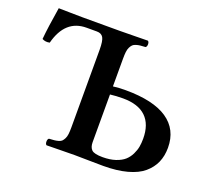

<svg xmlns="http://www.w3.org/2000/svg" viewBox="-112 -791 1031 937"><g transform="rotate(20 403.0 -322.5)"><path d="M420.9 -336.9V-88.9Q420.9 -63 434.3 -50Q447.8 -37.1 491.2 -37.1Q529.3 -37.1 557.9 -46.6Q586.4 -56.2 603 -71Q619.6 -85.9 629.9 -106.9Q640.1 -127.9 643.6 -147.2Q647 -166.5 647 -189Q647 -263.7 606.9 -302.2Q566.9 -340.8 487.8 -340.8Q451.7 -340.8 420.9 -336.9ZM214.8 2Q208 -2.4 208 -15.1Q208 -27.8 214.8 -32.2Q232.4 -33.2 242.2 -34.2Q252 -35.2 263.2 -38.3Q274.4 -41.5 279.8 -47.1Q285.2 -52.7 290.3 -62.5Q295.4 -72.3 297.1 -86.7Q298.8 -101.1 298.8 -122.1V-523.9Q298.8 -570.8 289.1 -587.4Q279.3 -604 255.9 -604H202.1Q91.8 -604 58.1 -474.1Q36.6 -469.2 19 -479Q24.4 -540 42 -647Q48.8 -647 95.7 -646Q142.6 -645 163.1 -645H358.9Q383.3 -645 440.4 -646Q497.6 -647 504.9 -647Q511.7 -642.6 511.7 -630.4Q511.7 -618.2 504.9 -613.8Q487.3 -612.8 477.5 -611.8Q467.8 -610.8 456.8 -607.4Q445.8 -604 440.2 -598.4Q434.6 -592.8 429.4 -582.8Q424.3 -572.8 422.6 -558.3Q420.9 -543.9 420.9 -522.9V-378.9Q450.2 -382.8 485.8 -382.8Q629.9 -382.8 702.9 -333.3Q775.9 -283.7 775.9 -189Q775.9 -146.5 761 -112.5Q746.1 -78.6 715.3 -52.5Q684.6 -26.4 632.1 -12.2Q579.6 2 508.8 2Q481 2 429 1Q377 0 360.8 0Q338.4 0 280.3 1Q222.2 2 214.8 2Z"/></g></svg>

Font: Common Serif SemiBold
Style: Regular
Weight: 600
Designer: Philipp H. Poll, Khaled Hosny
Foundry: Stefan Peev, Context Ltd.
Version: Version 1.026